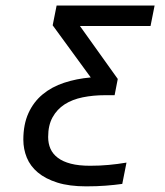

<svg xmlns="http://www.w3.org/2000/svg" viewBox="-20 -658 590 687"><path d="M304.7 -380.9 168.5 -567.4 182.6 -638.2H533.2L518.6 -564.9H266.1L401.4 -375.5L390.1 -317.4H356.4Q313.5 -317.4 276.1 -309.8Q238.8 -302.2 211.4 -284.7Q184.1 -267.1 168.2 -238.5Q152.3 -210 152.3 -168Q152.3 -144.5 160.6 -125.7Q168.9 -106.9 187 -93.3Q205.1 -79.6 233.4 -72.3Q261.7 -64.9 302.2 -64.9Q337.4 -64.9 369.1 -67.9Q400.9 -70.8 432.6 -76.2L417.5 0Q390.1 3.9 358.4 6.3Q326.7 8.8 288.6 8.8Q228 8.8 185.3 -4.6Q142.6 -18.1 115.5 -40.8Q88.4 -63.5 75.9 -94Q63.5 -124.5 63.5 -158.2Q63.5 -212.9 81.8 -253.2Q100.1 -293.5 132.6 -320.3Q165 -347.2 209.2 -361.8Q253.4 -376.5 304.7 -380.9Z"/></svg>

Font: Code New Roman
Style: Italic
Weight: 400
Italic angle: -11°
Monospace: yes
Designer: Sam Radian
Foundry: Code New Roman
Version: Version 1.508 October 19, 2014